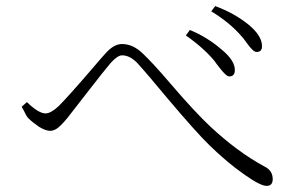

<svg xmlns="http://www.w3.org/2000/svg" viewBox="-20 -697 976 628"><path d="M852 -89C865 -89 872 -96 872 -111C872 -130 863 -144 844 -153C783 -186 725 -230 668 -283C635 -314 591 -361 538 -423C498 -470 468 -502 449 -520C427 -542 404 -553 379 -553C360 -553 342 -542 323 -520C316 -512 302 -497 283 -474C228 -410 191 -369 172 -350C155 -334 140 -326 129 -326C114 -326 94 -338 68 -363L51 -348C52 -345 54 -342 57 -337C63 -324 68 -315 73 -310C83 -300 95 -291 108 -282C123 -273 135 -269 144 -269C153 -269 163 -273 172 -281C178 -286 188 -296 202 -313C203 -315 204 -316 205 -317C215 -330 234 -354 261 -389C302 -442 329 -476 342 -491C357 -508 370 -516 379 -516C396 -516 412 -508 428 -492C451 -467 484 -428 528 -375C589 -303 634 -252 665 -222C704 -184 742 -152 778 -127C813 -102 838 -89 852 -89ZM730 -447C741 -447 747 -453 748 -464C750 -486 736 -509 706 -534C675 -561 640 -583 601 -599L588 -581C628 -553 659 -525 682 -497C685 -492 690 -486 697 -477C712 -457 723 -447 730 -447ZM819 -527C831 -527 837 -533 837 -546C837 -569 822 -593 791 -618C761 -642 725 -662 684 -677L671 -660C712 -635 746 -607 772 -576C777 -571 782 -563 789 -554C802 -536 812 -527 819 -527Z"/></svg>

Font: AllPunType ExtraLight
Style: Regular
Weight: 280
Version: 1.0